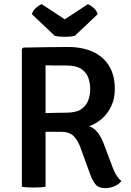

<svg xmlns="http://www.w3.org/2000/svg" viewBox="-20 -918 644 944"><path d="M544.5 -480Q544.5 -433.5 527.2 -396.5Q510 -359.5 481.2 -334.5Q452.5 -309.5 418 -297.5Q443.5 -289 461.2 -265.2Q479 -241.5 490 -211.5L531.5 -101Q542 -72.5 552.5 -56Q563 -39.5 577 -28Q565.5 -12 543 -2.5Q520.5 7 498 7Q465.5 7 450.2 -10.8Q435 -28.5 422.5 -63.5L375.5 -192.5Q364 -225 343.5 -247.5Q323 -270 278 -270H156V-360Q177.5 -361 206.2 -362Q235 -363 262.5 -363.5Q290 -364 307 -364Q354 -364 379.2 -381.2Q404.5 -398.5 414 -425Q423.5 -451.5 423.5 -480Q423.5 -509.5 414 -536Q404.5 -562.5 379.2 -579.2Q354 -596 307 -596Q294 -596 276 -596Q258 -596 239.2 -596.2Q220.5 -596.5 204 -597V0Q190.5 2.5 174.5 3.2Q158.5 4 145 4Q133.5 4 117 3.2Q100.5 2.5 87.5 0V-677.5L94.5 -684Q152 -685 207 -686Q262 -687 314.5 -687Q384 -687 435.8 -663.8Q487.5 -640.5 516 -594.5Q544.5 -548.5 544.5 -480ZM412 -897.5Q424.5 -893 439.5 -880Q454.5 -867 460.5 -848.5L348 -742Q338 -739.5 325 -738.2Q312 -737 298.5 -737Q285 -737 272 -738.2Q259 -739.5 249 -742L136.5 -848.5Q142.5 -867 157.5 -880Q172.5 -893 185 -897.5L298.5 -823Z"/></svg>

Font: Signika Light Medium
Style: Regular
Weight: 500
Version: Version 2.003;gftools[0.9.32]